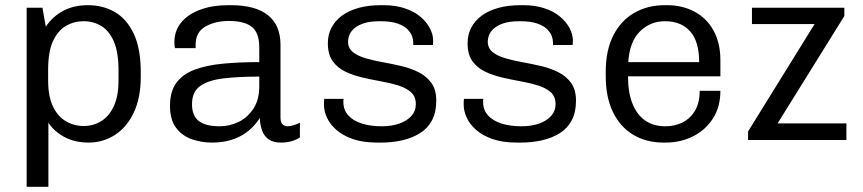

<svg xmlns="http://www.w3.org/2000/svg" viewBox="-20 -541 3337 742"><path d="M83 181V-511H144L157 -438Q184 -478 225 -499.5Q266 -521 320 -521Q377 -521 423 -495Q469 -469 496.5 -411.5Q524 -354 524 -261V-245Q524 -163 497 -106Q470 -49 424 -19.5Q378 10 323 10Q269 10 229 -11.5Q189 -33 167 -67V181ZM303 -54Q341 -54 371.5 -73Q402 -92 420 -131Q438 -170 438 -230V-270Q438 -339 420 -380.5Q402 -422 371.5 -440.5Q341 -459 303 -459Q266 -459 235 -441Q204 -423 185 -382.5Q166 -342 166 -271V-230Q166 -169 184.5 -130Q203 -91 234.5 -72.5Q266 -54 303 -54Z M799 10Q758 10 721 -3Q684 -16 660.5 -47Q637 -78 637 -132Q637 -188 662 -221.5Q687 -255 733 -272Q779 -289 842 -295Q905 -301 982 -301V-357Q982 -414 953.5 -437Q925 -460 864 -460Q812 -460 774 -438.5Q736 -417 736 -368V-355H656Q655 -360 654.5 -366Q654 -372 654 -378Q654 -423 681 -455Q708 -487 755 -504Q802 -521 861 -521H871Q968 -521 1016 -482Q1064 -443 1064 -368V-87Q1064 -68 1072 -60.5Q1080 -53 1091 -53Q1101 -53 1114.5 -57Q1128 -61 1139 -67V-10Q1126 -1 1107.5 4.5Q1089 10 1066 10Q1035 10 1017.5 -3Q1000 -16 992.5 -37.5Q985 -59 984 -85Q954 -38 907.5 -14Q861 10 799 10ZM829 -53Q867 -53 901.5 -69.5Q936 -86 959 -120.5Q982 -155 982 -208V-245Q902 -245 843.5 -238Q785 -231 753.5 -208.5Q722 -186 722 -138Q722 -94 748 -73.5Q774 -53 829 -53Z M1438 10Q1383 10 1344 -3.5Q1305 -17 1280 -39Q1255 -61 1243.5 -86.5Q1232 -112 1232 -136Q1232 -143 1232 -147Q1232 -151 1233 -159H1308Q1307 -156 1307 -153Q1307 -150 1307 -147Q1307 -116 1326 -95Q1345 -74 1378.5 -63.5Q1412 -53 1455 -53Q1494 -53 1523.5 -63.5Q1553 -74 1570 -93Q1587 -112 1587 -138Q1587 -168 1568.5 -184.5Q1550 -201 1520 -210.5Q1490 -220 1453.5 -226.5Q1417 -233 1380.5 -241.5Q1344 -250 1314 -264.5Q1284 -279 1265.5 -305Q1247 -331 1247 -374Q1247 -407 1261 -434Q1275 -461 1301.5 -480.5Q1328 -500 1366 -510.5Q1404 -521 1452 -521H1462Q1508 -521 1544 -509Q1580 -497 1604 -477Q1628 -457 1641 -432.5Q1654 -408 1654 -383Q1654 -379 1653.5 -373.5Q1653 -368 1653 -367H1577V-378Q1577 -388 1572.5 -401Q1568 -414 1555 -427.5Q1542 -441 1516.5 -450Q1491 -459 1449 -459Q1409 -459 1384.5 -450.5Q1360 -442 1347 -429.5Q1334 -417 1329.5 -404Q1325 -391 1325 -381Q1325 -355 1343.5 -340Q1362 -325 1392.5 -316Q1423 -307 1459.5 -300.5Q1496 -294 1532 -285.5Q1568 -277 1598.5 -261.5Q1629 -246 1647.5 -220Q1666 -194 1666 -152Q1666 -107 1649.5 -76Q1633 -45 1603.5 -26.5Q1574 -8 1535.5 1Q1497 10 1453 10Z M1978 10Q1923 10 1884 -3.5Q1845 -17 1820 -39Q1795 -61 1783.5 -86.5Q1772 -112 1772 -136Q1772 -143 1772 -147Q1772 -151 1773 -159H1848Q1847 -156 1847 -153Q1847 -150 1847 -147Q1847 -116 1866 -95Q1885 -74 1918.5 -63.5Q1952 -53 1995 -53Q2034 -53 2063.5 -63.5Q2093 -74 2110 -93Q2127 -112 2127 -138Q2127 -168 2108.5 -184.5Q2090 -201 2060 -210.5Q2030 -220 1993.5 -226.5Q1957 -233 1920.5 -241.5Q1884 -250 1854 -264.5Q1824 -279 1805.5 -305Q1787 -331 1787 -374Q1787 -407 1801 -434Q1815 -461 1841.5 -480.5Q1868 -500 1906 -510.5Q1944 -521 1992 -521H2002Q2048 -521 2084 -509Q2120 -497 2144 -477Q2168 -457 2181 -432.5Q2194 -408 2194 -383Q2194 -379 2193.5 -373.5Q2193 -368 2193 -367H2117V-378Q2117 -388 2112.5 -401Q2108 -414 2095 -427.5Q2082 -441 2056.5 -450Q2031 -459 1989 -459Q1949 -459 1924.5 -450.5Q1900 -442 1887 -429.5Q1874 -417 1869.5 -404Q1865 -391 1865 -381Q1865 -355 1883.5 -340Q1902 -325 1932.5 -316Q1963 -307 1999.5 -300.5Q2036 -294 2072 -285.5Q2108 -277 2138.5 -261.5Q2169 -246 2187.5 -220Q2206 -194 2206 -152Q2206 -107 2189.5 -76Q2173 -45 2143.5 -26.5Q2114 -8 2075.5 1Q2037 10 1993 10Z M2544 10Q2478 10 2427.5 -20Q2377 -50 2349 -107.5Q2321 -165 2321 -246V-265Q2321 -347 2350.5 -404.5Q2380 -462 2431.5 -491.5Q2483 -521 2549 -521H2558Q2617 -521 2664 -496Q2711 -471 2737.5 -423Q2764 -375 2764 -309V-246H2407Q2407 -184 2424 -141Q2441 -98 2473 -75.5Q2505 -53 2551 -53Q2588 -53 2618 -68Q2648 -83 2666 -113.5Q2684 -144 2684 -190H2764Q2764 -128 2735.5 -83.5Q2707 -39 2659 -14.5Q2611 10 2552 10ZM2408 -301H2682Q2682 -381 2647 -420Q2612 -459 2550 -459Q2493 -459 2453 -419.5Q2413 -380 2408 -301Z M2871 0V-33L3128 -448H2886V-511H3243V-479L2985 -64H3251V0Z"/></svg>

Font: Chivo Medium Light
Style: Regular
Weight: 300
Version: Version 2.002